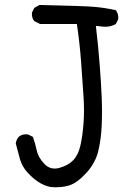

<svg xmlns="http://www.w3.org/2000/svg" viewBox="-20 -747 540 789"><path d="M187.5 21.5Q160.2 15.6 136.7 0Q113.3 -15.6 91.8 -39.6Q70.3 -63.5 61.5 -94.7Q52.7 -126 44.9 -157.2Q46.9 -172.9 56.6 -184.6Q72.3 -198.2 95.7 -194.3L115.2 -184.6Q125 -157.2 130.9 -128.9Q136.7 -100.6 162.1 -73.7Q187.5 -46.9 224.1 -57.1Q260.7 -67.4 281.2 -88.9Q301.8 -110.4 310.5 -149.4Q319.3 -188.5 323.2 -239.7Q327.1 -291 323.2 -350.1Q319.3 -409.2 313.5 -489.7Q307.6 -570.3 295.9 -648.4H144.5L121.1 -660.2Q109.4 -673.8 111.3 -695.3L121.1 -714.8L142.6 -726.6Q323.2 -722.7 368.2 -718.8Q413.1 -714.8 456.1 -705.1Q467.8 -689.5 465.8 -668L456.1 -648.4Q428.7 -632.8 393.6 -638.7L374 -640.6Q383.8 -557.6 389.6 -481.4Q395.5 -405.3 397.9 -347.2Q400.4 -289.1 397.9 -231.9Q395.5 -174.8 383.8 -126Q372.1 -77.1 334 -35.6Q295.9 5.9 262.2 15.6Q228.5 25.4 187.5 21.5Z"/></svg>

Font: NaikaiFont
Style: Regular-Lite
Weight: 400
Version: Version 1.67